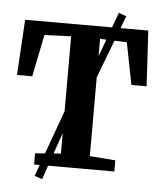

<svg xmlns="http://www.w3.org/2000/svg" viewBox="-59 -872 834 995"><g transform="rotate(5 358.0 -374.5)"><path d="M283 -68.5V-678.5L144.5 -673L100 -454.5H21L38 -743H678.5L695 -454.5H616L573 -673L433.5 -678.5V-68.5L567 -58V0H149.5V-58ZM157.5 58.5 318 -386 369 -411 518.5 -821 558.5 -807 403.5 -399 351 -371 197.5 72Z"/></g></svg>

Font: Merriweather 24pt
Style: Bold
Weight: 700
Designer: Eben Sorkin
Foundry: Eben Sorkin
Version: Version 2.100